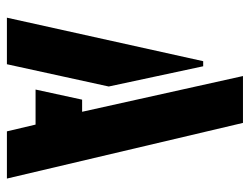

<svg xmlns="http://www.w3.org/2000/svg" viewBox="-104 -620 724 556"><g transform="rotate(90 258.0 -342.0)"><path d="M31.2 0 157.2 -568.4H171.9L230.5 -294.9L166 0ZM239.3 -83 268.6 -217.8H303.7L200.2 -683.6H335.9L497.1 0H360.4L340.8 -83Z"/></g></svg>

Font: Post No Bills Colombo
Style: ExtraBold
Weight: 900
Designer: Kosala Senevirathne, Siva Puranthara, Lasantha Premarathna, Tharique Azeez
Foundry: Mooniak
Version: Version 1.220 ; ttfautohint (v1.5)